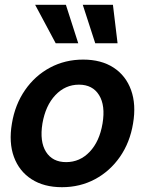

<svg xmlns="http://www.w3.org/2000/svg" viewBox="-20 -779 612 811"><path d="M241.7 11.7Q165.5 11.7 113.3 -22Q61 -55.7 38.8 -116.2Q16.6 -176.8 30.3 -257.3Q43.5 -337.4 85.7 -398.4Q127.9 -459.5 191.4 -493.4Q254.9 -527.3 331.1 -527.3Q407.7 -527.3 459.7 -493.4Q511.7 -459.5 533.7 -398.4Q555.7 -337.4 542 -257.3Q528.8 -177.2 486.8 -116.7Q444.8 -56.2 381.6 -22.2Q318.4 11.7 241.7 11.7ZM259.3 -94.2Q317.4 -94.2 358.9 -137.9Q400.4 -181.6 413.1 -257.3Q425.8 -333.5 398.4 -377.4Q371.1 -421.4 313.5 -421.4Q255.9 -421.4 214.1 -377.4Q172.4 -333.5 159.2 -257.3Q147 -181.2 174.3 -137.7Q201.7 -94.2 259.3 -94.2ZM215.3 -596.2 128.4 -758.8H258.3L310.5 -596.2ZM382.3 -596.2 329.6 -758.8H457L476.6 -596.2Z"/></svg>

Font: Inter Display Semi Bold
Style: Italic
Weight: 600
Italic angle: -9.39999°
Designer: Rasmus Andersson
Foundry: rsms
Version: Version 4.000;git-4fc901f